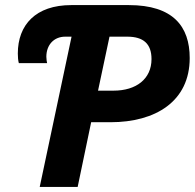

<svg xmlns="http://www.w3.org/2000/svg" viewBox="-20 -734 765 754"><path d="M136 0H285L338 -254H414C591 -254 725 -336 725 -506C725 -630 660 -714 486 -714H260C120 -714 50 -636 50 -524C50 -511 51 -496 54 -486H165C164 -491 162 -501 162 -511C162 -558 192 -590 236 -590H261ZM426 -378H365L410 -590H480C543 -590 575 -562 575 -502C575 -424 515 -378 426 -378Z"/></svg>

Font: Noto Sans
Style: Bold Italic
Weight: 700
Italic angle: -12°
Designer: Monotype Design Team
Foundry: Monotype Imaging Inc.
Version: Version 2.013